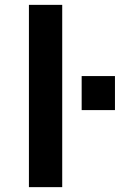

<svg xmlns="http://www.w3.org/2000/svg" viewBox="-20 -770 546 790"><path d="M316 -317V-457H453V-317ZM99 0V-750H236V0Z"/></svg>

Font: M PLUS 1p
Style: Bold
Weight: 700
Version: Version 1.062